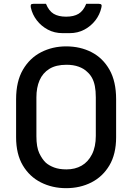

<svg xmlns="http://www.w3.org/2000/svg" viewBox="-20 -962 690 1002"><path d="M325 -720Q399 -720 458 -689.5Q517 -659 551.5 -598Q586 -537 586 -444V-246Q586 -158 551 -99Q516 -40 457 -10Q398 20 325 20Q253 20 193.5 -10Q134 -40 99 -99Q64 -158 64 -246V-444Q64 -537 99.5 -598Q135 -659 194.5 -689.5Q254 -720 325 -720ZM170 -251Q170 -194 185 -162.5Q200 -131 219 -113Q236 -98 262.5 -88Q289 -78 327 -78Q372 -78 406 -97.5Q440 -117 460 -156.5Q480 -196 480 -253V-454Q480 -488 475 -513Q470 -538 460 -556Q450 -574 435 -587Q418 -604 390.5 -614Q363 -624 327 -624Q272 -624 237.5 -602.5Q203 -581 186.5 -543Q170 -505 170 -454ZM430 -942Q447 -942 463.5 -942Q480 -942 496 -942Q506 -942 509 -937.5Q512 -933 509 -922Q501 -886 478 -856Q455 -826 420.5 -807.5Q386 -789 343 -789H307Q264 -789 229.5 -807.5Q195 -826 172 -856Q149 -886 141 -922Q139 -933 141.5 -937.5Q144 -942 154 -942Q170 -942 186.5 -942Q203 -942 220 -942Q235 -905 260 -890Q285 -875 325 -875Q365 -875 390 -890Q415 -905 430 -942Z"/></svg>

Font: Recursive Medium
Style: Regular
Weight: 500
Version: Version 1.085